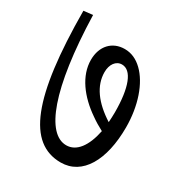

<svg xmlns="http://www.w3.org/2000/svg" viewBox="-148 -734 750 804"><g transform="rotate(30 227.5 -331.5)"><path d="M261 -30C365 -30 425 -135 425 -294C425 -398 393 -490 342 -539C317 -563 289 -576 257 -576C197 -576 156 -533 156 -466C156 -389 210 -318 286 -266C304 -253 324 -241 345 -230C329 -151 294 -104 245 -104C150 -104 80 -279 70 -633L26 -628C28 -211 101 -30 261 -30ZM231 -450C231 -487 250 -514 279 -514C326 -514 353 -445 353 -325C353 -308 352 -292 351 -277C274 -326 231 -384 231 -450Z"/></g></svg>

Font: Noto Serif Devanagari ExtraCondensed
Style: Regular
Weight: 400
Width: 2
Designer: Universal Thirst, Indian Type Foundry and the Monotype Design Team
Foundry: Monotype Imaging Inc.
Version: Version 2.004